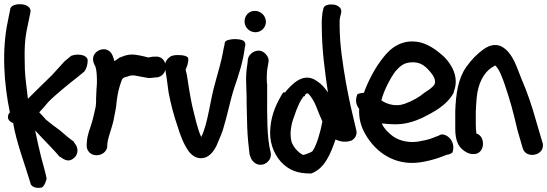

<svg xmlns="http://www.w3.org/2000/svg" viewBox="-22 -762 2664 935"><path d="M16 -658C-14 -516 -3 -355 26 -215C15 -203 12 -184 26 -172C30 -168 36 -165 42 -163C57 -71 103 51 124 122L128 136C138 152 161 155 178 152C196 149 205 108 205 108L202 93C200 81 191 51 178 2C168 -38 159 -80 149 -127C173 -100 252 -20 270 3L272 2C308 31 327 19 345 1C363 -24 355 -50 340 -66L338 -72L328 -79C320 -85 299 -101 270 -127C242 -147 219 -165 201 -180C190 -194 179 -204 169 -215C183 -230 196 -244 213 -265C248 -301 315 -355 360 -390L389 -414C398 -426 405 -446 405 -468C405 -483 388 -496 357 -496C343 -496 333 -493 324 -490L322 -488L292 -463C279 -449 230 -395 230 -395C190 -357 151 -317 114 -281C108 -335 100 -387 99 -426C97 -516 96 -564 113 -638L126 -701C132 -728 104 -739 85 -741C66 -743 38 -740 29 -723Z M400 -52C400 -32 415 -6 448 -6C475 -6 495 -23 500 -44V-47L501 -64C505 -98 523 -137 532 -181V-182C536 -207 544 -234 546 -267C551 -309 557 -332 568 -364C573 -380 578 -385 598 -389L610 -393C620 -396 634 -395 646 -392C703 -381 703 -382 703 -382C712 -382 721 -383 735 -385H743C806 -396 795 -495 731 -486H722C714 -485 711 -484 699 -482L697 -483L681 -487C672 -489 664 -491 658 -492L640 -495C614 -499 592 -494 578 -488L559 -481C553 -475 544 -471 535 -464C533 -473 530 -482 526 -492C501 -552 411 -514 435 -454C439 -443 441 -442 443 -437C449 -418 450 -391 450 -362C450 -349 449 -337 448 -330V-328C448 -314 446 -301 446 -285V-270C446 -262 445 -250 444 -242C438 -217 432 -186 424 -161C416 -134 403 -105 401 -71Z M782 -431C788 -397 793 -356 799 -312C809 -258 825 -197 843 -146C856 -102 873 -59 897 -25C909 -10 937 21 983 3C1016 -13 1033 -51 1043 -78C1050 -94 1059 -114 1065 -135C1086 -202 1099 -275 1120 -338C1139 -393 1162 -462 1170 -529L1172 -539C1173 -544 1175 -555 1163 -564C1146 -575 1081 -575 1073 -556L1071 -543C1069 -536 1066 -521 1063 -504C1056 -464 1041 -415 1029 -370C1000 -273 992 -163 958 -95C940 -132 927 -194 913 -251C903 -299 895 -350 888 -398C885 -410 883 -416 882 -424C886 -432 895 -450 895 -476C895 -489 869 -494 845 -494C837 -494 826 -494 813 -489H812C796 -480 776 -460 782 -431Z M1169 -658C1169 -627 1194 -605 1222 -605C1250 -605 1273 -628 1273 -656C1273 -685 1248 -709 1219 -709C1188 -709 1169 -684 1169 -658ZM1177 -352C1177 -332 1179 -311 1179 -289C1179 -267 1179 -242 1180 -217L1182 -141C1183 -104 1189 -41 1193 -13V-11C1195 -6 1196 -5 1198 3C1202 16 1211 25 1217 30C1254 59 1306 23 1296 -20C1277 -92 1279 -200 1279 -289V-355H1278C1276 -386 1277 -415 1282 -439L1285 -457C1289 -474 1282 -487 1275 -495C1244 -536 1191 -508 1185 -473V-472L1183 -452C1178 -424 1175 -389 1177 -352Z M1575 -312C1561 -332 1545 -352 1523 -366C1457 -416 1397 -350 1366 -312H1357C1329 -267 1301 -212 1295 -144C1287 -74 1309 -16 1346 26C1385 67 1426 83 1492 83H1493C1559 60 1588 -13 1612 -83C1622 -78 1639 -71 1660 -72C1672 -72 1682 -75 1691 -78C1713 -92 1718 -112 1712 -132C1695 -202 1677 -279 1663 -358C1648 -446 1632 -542 1632 -636V-637C1631 -656 1632 -669 1634 -677L1639 -699C1646 -723 1622 -738 1600 -740H1599C1584 -741 1559 -740 1553 -722L1548 -698C1546 -680 1544 -661 1545 -634C1545 -522 1560 -415 1575 -312ZM1398 -71C1387 -111 1396 -159 1411 -196C1423 -234 1440 -274 1458 -294H1463V-300C1472 -309 1475 -309 1480 -305C1491 -295 1508 -269 1517 -245L1536 -198C1540 -190 1542 -184 1548 -170C1538 -117 1520 -55 1500 -26C1494 -20 1447 -1 1450 -10C1431 -19 1406 -46 1398 -71Z M1719 -304C1705 -273 1714 -248 1727 -232C1725 -183 1736 -145 1758 -107C1809 -19 1901 45 2021 29C2056 24 2086 16 2116 6L2153 -8C2168 -10 2176 -15 2180 -19L2181 -18C2194 -53 2178 -84 2159 -97C2147 -106 2134 -110 2119 -105L2118 -103L2079 -88C2063 -82 2041 -77 2011 -72C1957 -65 1908 -82 1882 -106C1863 -122 1847 -138 1837 -161C1852 -159 1872 -158 1891 -157C1948 -154 1997 -171 2034 -188C2084 -213 2156 -249 2188 -312V-316C2216 -387 2176 -450 2140 -486C2108 -515 2071 -543 2027 -555C1940 -576 1880 -530 1842 -479C1807 -435 1773 -373 1750 -310C1734 -309 1725 -306 1719 -304ZM1835 -273C1848 -323 1877 -378 1903 -414C1926 -441 1945 -455 1975 -458C2021 -463 2046 -443 2069 -417C2088 -396 2103 -372 2094 -351C2087 -339 2067 -324 2047 -312C2020 -289 1985 -269 1947 -256C1907 -242 1865 -253 1835 -273Z M2195 -158C2195 -121 2192 -66 2230 -34C2242 -24 2259 -12 2280 -12H2288C2312 -12 2330 -34 2330 -62C2330 -86 2319 -105 2298 -112C2296 -121 2295 -140 2295 -158V-219C2296 -239 2297 -260 2299 -282C2305 -356 2334 -407 2372 -433H2373C2382 -439 2389 -443 2389 -443C2389 -443 2390 -443 2392 -441C2410 -423 2425 -383 2437 -347C2463 -270 2475 -227 2498 -128L2523 -42C2531 -11 2562 -3 2586 -10C2609 -16 2627 -36 2621 -66L2620 -67L2594 -155C2565 -257 2549 -304 2515 -384C2496 -431 2479 -489 2440 -522C2402 -555 2365 -544 2334 -523C2303 -501 2273 -471 2248 -435C2208 -378 2198 -302 2195 -221Z"/></svg>

Font: Stray Cat
Style: ExBlkCn
Weight: 1000
Version: Version 1.0